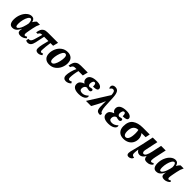

<svg xmlns="http://www.w3.org/2000/svg" viewBox="454 -2677 4823 4823"><g transform="rotate(45 2865.5 -265.0)"><path d="M43 -162Q43 -264 80.5 -352.5Q118 -441 179.5 -493.5Q241 -546 311 -546Q354 -546 382 -519.5Q410 -493 418 -445H421Q442 -478 458 -499Q474 -520 495 -536H603Q579 -488 565 -446Q551 -404 540 -345L519 -239Q502 -152 502 -119Q502 -98 510.5 -85Q519 -72 533 -72Q546 -72 557.5 -77.5Q569 -83 587 -96L611 -62Q584 -31 541 -10.5Q498 10 449 10Q349 10 349 -75Q349 -107 360 -143H356Q328 -91 303 -58.5Q278 -26 244.5 -8Q211 10 164 10Q102 10 72.5 -36.5Q43 -83 43 -162ZM369 -296 382 -361Q381 -414 367 -449Q353 -484 328 -484Q295 -484 265.5 -436Q236 -388 218 -315Q200 -242 200 -173Q200 -122 209 -99Q218 -76 237 -76Q267 -76 294.5 -114.5Q322 -153 341.5 -205Q361 -257 369 -296Z M982 -82Q982 -131 1000.5 -220.5Q1019 -310 1044 -396H892L840 -148Q823 -69 789.5 -32Q756 5 695 5Q667 5 637 -16L649 -77Q676 -77 694.5 -83Q713 -89 731 -112Q749 -135 763 -182L825 -396H806Q776 -396 755 -379Q734 -362 725 -333H671Q683 -403 703 -446Q723 -489 765.5 -512.5Q808 -536 884 -536H1247L1211 -396H1116Q1105 -329 1096.5 -244.5Q1088 -160 1088 -118Q1088 -88 1097.5 -76.5Q1107 -65 1124 -65Q1134 -65 1147.5 -69.5Q1161 -74 1172 -80L1188 -37Q1159 -15 1131.5 -3.5Q1104 8 1069 8Q1028 8 1005 -14Q982 -36 982 -82Z M1272 -195Q1272 -276 1308 -357Q1344 -438 1416 -492Q1488 -546 1590 -546Q1676 -546 1730 -495.5Q1784 -445 1784 -342Q1784 -263 1749 -181.5Q1714 -100 1642.5 -45Q1571 10 1469 10Q1378 10 1325 -42.5Q1272 -95 1272 -195ZM1626 -378Q1626 -475 1568 -475Q1530 -475 1499 -423.5Q1468 -372 1450 -299Q1432 -226 1432 -167Q1432 -67 1490 -67Q1531 -67 1562 -120.5Q1593 -174 1609.5 -248Q1626 -322 1626 -378Z M1962 -103Q1962 -161 1984.5 -247.5Q2007 -334 2040 -396H1979Q1920 -396 1892 -318H1838Q1848 -388 1869 -435Q1890 -482 1935 -509Q1980 -536 2058 -536H2302L2266 -396H2111Q2094 -339 2083 -263Q2072 -187 2072 -138Q2072 -103 2082.5 -87.5Q2093 -72 2116 -72Q2143 -72 2180 -92L2203 -50Q2141 10 2062 10Q2017 10 1989.5 -17.5Q1962 -45 1962 -103Z M2305 -129Q2305 -190 2341 -225Q2377 -260 2438 -281L2439 -286Q2410 -299 2392.5 -327Q2375 -355 2375 -392Q2375 -466 2439.5 -506Q2504 -546 2622 -546Q2706 -546 2751 -518Q2796 -490 2796 -448Q2796 -414 2761.5 -396.5Q2727 -379 2645 -379Q2647 -487 2601 -487Q2568 -487 2552.5 -454Q2537 -421 2537 -380Q2537 -350 2551.5 -331.5Q2566 -313 2590 -310L2610 -315Q2646 -325 2663 -325Q2681 -325 2691 -316Q2701 -307 2701 -291Q2701 -267 2686.5 -252.5Q2672 -238 2644 -238Q2624 -238 2596.5 -244Q2569 -250 2556 -256Q2515 -247 2494.5 -216.5Q2474 -186 2474 -144Q2474 -68 2571 -68Q2656 -68 2730 -144Q2742 -134 2742 -110Q2742 -82 2716.5 -54Q2691 -26 2640 -8Q2589 10 2518 10Q2413 10 2359 -26Q2305 -62 2305 -129Z M3123 -555Q3119 -631 3102 -660.5Q3085 -690 3049 -690Q3025 -690 3007.5 -674Q2990 -658 2973 -632Q2951 -654 2951 -689Q2951 -726 2977 -748Q3003 -770 3049 -770Q3125 -770 3157.5 -714Q3190 -658 3196 -540L3211 -242Q3216 -159 3235.5 -107.5Q3255 -56 3285 -56H3290L3276 0H3256Q3195 0 3166.5 -32Q3138 -64 3134 -149Q3132 -219 3132 -252Q3132 -306 3134 -344H3130Q3086 -239 3056 -184L2957 0H2774Z M3359 -129Q3359 -190 3395 -225Q3431 -260 3492 -281L3493 -286Q3464 -299 3446.5 -327Q3429 -355 3429 -392Q3429 -466 3493.5 -506Q3558 -546 3676 -546Q3760 -546 3805 -518Q3850 -490 3850 -448Q3850 -414 3815.5 -396.5Q3781 -379 3699 -379Q3701 -487 3655 -487Q3622 -487 3606.5 -454Q3591 -421 3591 -380Q3591 -350 3605.5 -331.5Q3620 -313 3644 -310L3664 -315Q3700 -325 3717 -325Q3735 -325 3745 -316Q3755 -307 3755 -291Q3755 -267 3740.5 -252.5Q3726 -238 3698 -238Q3678 -238 3650.5 -244Q3623 -250 3610 -256Q3569 -247 3548.5 -216.5Q3528 -186 3528 -144Q3528 -68 3625 -68Q3710 -68 3784 -144Q3796 -134 3796 -110Q3796 -82 3770.5 -54Q3745 -26 3694 -8Q3643 10 3572 10Q3467 10 3413 -26Q3359 -62 3359 -129Z M3886 -212Q3886 -390 3987.5 -463Q4089 -536 4260 -536H4503L4478 -415H4331Q4353 -390 4371 -348Q4389 -306 4389 -257Q4389 -180 4355.5 -119.5Q4322 -59 4258.5 -24.5Q4195 10 4109 10Q4002 10 3944 -50Q3886 -110 3886 -212ZM4231 -310Q4231 -342 4227.5 -371Q4224 -400 4220 -415H4210Q4142 -415 4092.5 -363.5Q4043 -312 4043 -188Q4043 -127 4064.5 -93Q4086 -59 4123 -59Q4173 -59 4202 -123Q4231 -187 4231 -310Z M4455 166Q4455 139 4463 104.5Q4471 70 4490 -1Q4526 -133 4545 -225L4611 -536H4775L4708 -221Q4696 -170 4696 -142Q4696 -116 4707 -98Q4718 -80 4738 -80Q4777 -80 4804.5 -130.5Q4832 -181 4852 -277L4907 -536H5071L5006 -235Q4991 -163 4991 -120Q4991 -74 5025 -74Q5039 -74 5050 -79.5Q5061 -85 5080 -99L5105 -65Q5077 -31 5038.5 -10.5Q5000 10 4940 10Q4878 10 4855 -18.5Q4832 -47 4833 -93H4828Q4796 -42 4762.5 -16Q4729 10 4685 10Q4609 10 4569 -65Q4555 13 4555 76Q4555 111 4572 130Q4589 149 4638 153Q4630 194 4596 217Q4562 240 4523 240Q4455 240 4455 166Z M5150 -162Q5150 -264 5187.5 -352.5Q5225 -441 5286.5 -493.5Q5348 -546 5418 -546Q5461 -546 5489 -519.5Q5517 -493 5525 -445H5528Q5549 -478 5565 -499Q5581 -520 5602 -536H5710Q5686 -488 5672 -446Q5658 -404 5647 -345L5626 -239Q5609 -152 5609 -119Q5609 -98 5617.5 -85Q5626 -72 5640 -72Q5653 -72 5664.5 -77.5Q5676 -83 5694 -96L5718 -62Q5691 -31 5648 -10.5Q5605 10 5556 10Q5456 10 5456 -75Q5456 -107 5467 -143H5463Q5435 -91 5410 -58.5Q5385 -26 5351.5 -8Q5318 10 5271 10Q5209 10 5179.5 -36.5Q5150 -83 5150 -162ZM5476 -296 5489 -361Q5488 -414 5474 -449Q5460 -484 5435 -484Q5402 -484 5372.5 -436Q5343 -388 5325 -315Q5307 -242 5307 -173Q5307 -122 5316 -99Q5325 -76 5344 -76Q5374 -76 5401.5 -114.5Q5429 -153 5448.5 -205Q5468 -257 5476 -296Z"/></g></svg>

Font: Noto Serif NarrowExtraBold
Style: Italic
Weight: 800
Width: 4
Italic angle: -12°
Designer: Monotype Design Team
Foundry: Monotype Imaging Inc.
Version: Version 1.001